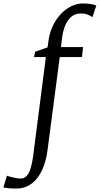

<svg xmlns="http://www.w3.org/2000/svg" viewBox="-124 -835 576 1107"><path d="M157 -609.5Q164 -652 182.2 -689.2Q200.5 -726.5 227.5 -754.8Q254.5 -783 287 -799Q319.5 -815 354 -815Q373.5 -815 393.2 -812.8Q413 -810.5 431.5 -803L409 -736Q399.5 -743 382.2 -750.5Q365 -758 338.5 -757Q310 -757 288.5 -739.5Q267 -722 253.2 -690.8Q239.5 -659.5 234 -618L227.5 -563.5H355L348.5 -506H220.5L150 31Q143.5 80 129 120.2Q114.5 160.5 92.5 189.5Q70.5 218.5 41.2 234.8Q12 251 -24 252Q-48 252.5 -71 250.5Q-94 248.5 -104.5 245.5L-84 178Q-81 179.5 -67.2 183.5Q-53.5 187.5 -36 191Q-18.5 194.5 -5.5 194.5Q17 194.5 31 178Q45 161.5 53.5 132.2Q62 103 67 65L140.5 -506H72L79 -537L150 -561.5Z"/></svg>

Font: Merriweather Light
Style: Italic
Weight: 300
Italic angle: -7.8°
Designer: Eben Sorkin
Foundry: Eben Sorkin
Version: Version 2.101